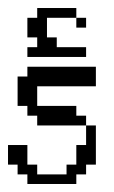

<svg xmlns="http://www.w3.org/2000/svg" viewBox="-20 -459 284 479"><path d="M48.3 0V-23.9H23.9V-48.3H0V-97.2H48.3V-48.3H72.8V-23.9H146V-48.3H170.4V-97.2H194.8V-146H219.2V-48.3H194.8V-23.9H170.4V0ZM72.8 -146V-170.4H48.3V-194.8H23.9V-268.1H48.3V-292.5H219.2V-243.7H72.8V-194.8H170.4V-170.4H194.8V-146ZM170.4 -390.1V-414.6H194.8V-390.1ZM48.3 -316.9V-341.3H72.8V-365.7H48.3V-414.6H72.8V-439H170.4V-414.6H97.2V-365.7H121.6V-341.3H194.8V-316.9Z"/></svg>

Font: FS Mondwest Regular
Style: Regular
Weight: 400
Designer: NZWStudios2024
Foundry: https://fontstruct.com
Version: Version 1.0